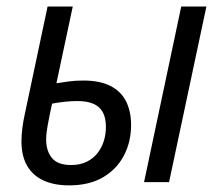

<svg xmlns="http://www.w3.org/2000/svg" viewBox="-20 -555 666 585"><path d="M190.4 9.8Q145 9.8 112.5 -5.1Q80.1 -20 62.7 -49.8Q45.4 -79.6 45.4 -125Q45.4 -144 48.3 -166.5Q51.3 -189 56.2 -210.4L125 -535.2H201.7L151.9 -301.3Q168.9 -304.2 189.7 -306.9Q210.4 -309.6 233.9 -309.6Q283.2 -309.6 315.4 -293.7Q347.7 -277.8 363.5 -247.3Q379.4 -216.8 379.4 -173.8Q379.4 -123.5 357.9 -81.8Q336.4 -40 294.4 -15.1Q252.4 9.8 190.4 9.8ZM196.8 -52.2Q223.6 -52.2 243.4 -61.8Q263.2 -71.3 276.4 -87.6Q289.6 -104 296.1 -124.8Q302.7 -145.5 302.7 -168Q302.7 -195.8 293.2 -213.1Q283.7 -230.5 264.4 -238.8Q245.1 -247.1 215.8 -247.1Q196.8 -247.1 177 -244.9Q157.2 -242.7 138.7 -239.3Q128.9 -194.3 124.8 -170.4Q120.6 -146.5 120.6 -130.4Q120.6 -95.2 138.2 -73.7Q155.8 -52.2 196.8 -52.2ZM418.9 0 532.2 -535.2H608.9L495.1 0Z"/></svg>

Font: Open Sans SemiCondensed
Style: Italic
Weight: 400
Width: 4
Italic angle: -12°
Designer: Monotype Design Team
Foundry: Monotype Imaging Inc.
Version: Version 3.000